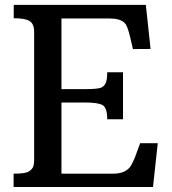

<svg xmlns="http://www.w3.org/2000/svg" viewBox="-20 -752 693 772"><path d="M34.7 -53.7Q82 -53.7 95.7 -62.5Q109.4 -71.3 113.3 -81.3Q117.2 -91.3 117.2 -106V-625.5Q117.2 -655.8 99.1 -667.2Q81.1 -678.7 35.2 -678.7V-732.4H566.4L585.4 -555.2L514.6 -554.7L501.5 -609.9Q491.7 -649.4 481.4 -659.7Q463.4 -677.7 420.4 -677.7H227.1V-393.6H321.8Q377 -393.6 389.4 -400.9Q401.9 -408.2 406.5 -421.9Q411.1 -435.5 411.1 -461.4H474.6V-272.5H411.1Q411.1 -317.9 393.3 -328.9Q375.5 -339.8 321.8 -339.8H227.1V-53.7H434.6Q491.2 -53.7 509.8 -91.8Q515.6 -103.5 521.5 -116.2L543.5 -176.3H614.3L595.2 0H34.7Z"/></svg>

Font: Arbutus Slab
Style: Regular
Weight: 400
Version: Version 1.002; ttfautohint (v0.92) -l 10 -r 16 -G 200 -x 7 -